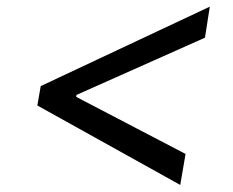

<svg xmlns="http://www.w3.org/2000/svg" viewBox="-20 -565 682 563"><path d="M89.5 -255.7 99.4 -312.5 595.2 -545.5 581 -454.5 204.2 -286.6 203.5 -280.9 524.1 -113.6 508.5 -22.7Z"/></svg>

Font: Inter UI
Style: Italic
Weight: 400
Italic angle: -9.39999°
Designer: Rasmus Andersson
Foundry: rsms
Version: 3.2;8d6f07862